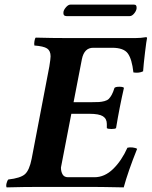

<svg xmlns="http://www.w3.org/2000/svg" viewBox="-20 -810 657 832"><path d="M298.8 -367.2H377Q397.9 -367.2 409.2 -367.9Q420.4 -368.7 432.6 -371.8Q444.8 -375 451.7 -381.8Q458.5 -388.7 464.6 -400.1Q470.7 -411.6 476.1 -429.2Q481 -434.1 497.1 -434.1Q513.7 -434.1 517.1 -429.2Q498 -346.2 482.9 -254.9Q479 -251 462.9 -251Q446.8 -251 442.9 -254.9V-272.9Q442.9 -295.4 426 -306.2Q409.2 -316.9 367.2 -316.9H289.1L244.1 -84Q244.1 -66.4 251.2 -54.2Q258.3 -42 274.9 -42H389.2Q433.6 -42 470.5 -78.1Q507.3 -114.3 532.2 -169.9Q542 -172.4 554.9 -170.9Q567.9 -169.4 574.2 -165Q535.2 -67.9 516.1 2Q513.7 2 489.7 1.5Q465.8 1 434.8 0.5Q403.8 0 383.8 0H145Q83 0 8.8 2Q5.4 -3.4 8.3 -15.4Q11.2 -27.3 16.1 -32.2Q68.8 -38.1 88.1 -55.2Q107.4 -72.3 117.2 -122.1L193.8 -522Q199.2 -555.2 199.2 -565.9Q199.2 -589.8 184.1 -599.9Q168.9 -609.9 128.9 -612.8Q127.4 -621.1 129.4 -632.3Q131.3 -643.6 134.8 -647Q205.1 -645 276.9 -645H565.9Q589.8 -645 612.8 -648.9Q617.2 -648.9 617.2 -645Q614.7 -635.3 608.4 -582.8Q602.1 -530.3 600.1 -501Q582.5 -492.2 558.1 -496.1Q551.8 -553.7 533.9 -578.4Q516.1 -603 465.8 -603H383.8Q345.2 -603 335 -554.2ZM542 -740.2H268.1Q252.9 -740.2 254.9 -757.8Q256.3 -767.6 266.1 -778.8Q275.9 -790 285.2 -790H561Q573.7 -790 571.8 -772.9Q570.3 -762.2 561 -751.2Q551.8 -740.2 542 -740.2Z"/></svg>

Font: Common Serif
Style: Bold Italic
Weight: 700
Italic angle: -12°
Designer: Philipp H. Poll, Khaled Hosny
Foundry: Stefan Peev, Context Ltd.
Version: Version 1.026